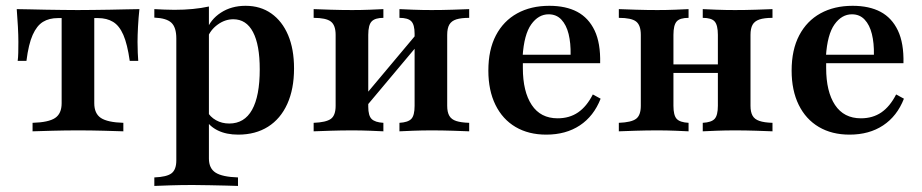

<svg xmlns="http://www.w3.org/2000/svg" viewBox="-20 -448 3147 655"><path d="M91.1 0V-29Q146 -30.6 168.1 -45.6Q190.3 -60.5 190.3 -96V-386.3H177.4Q147.6 -386.3 126.6 -373.4Q105.6 -360.5 91.5 -329Q77.4 -297.6 70.2 -240.3H40.3Q41.9 -251.6 42.3 -268.1Q42.7 -284.7 42.7 -304.8Q42.7 -326.6 41.1 -356.9Q39.5 -387.1 37.1 -416.9Q55.6 -416.9 81.5 -416.1Q107.3 -415.3 136.7 -414.9Q166.1 -414.5 194.4 -414.1Q222.6 -413.7 245.2 -413.7Q268.5 -413.7 297.2 -414.1Q325.8 -414.5 355.2 -414.9Q384.7 -415.3 410.9 -416.1Q437.1 -416.9 455.6 -416.9Q452.4 -387.1 450.8 -356.9Q449.2 -326.6 449.2 -304.8Q449.2 -284.7 450 -268.1Q450.8 -251.6 451.6 -240.3H422.6Q414.5 -297.6 400.8 -329Q387.1 -360.5 365.7 -373.4Q344.4 -386.3 314.5 -386.3H301.6V-96Q301.6 -60.5 324.2 -45.6Q346.8 -30.6 400.8 -29V0Q377.4 -0.8 333.5 -2Q289.5 -3.2 246.8 -3.2Q203.2 -3.2 159.3 -2Q115.3 -0.8 91.1 0Z M506.5 186.3V157.3Q549.2 155.6 565.3 143.1Q581.5 130.6 581.5 99.2V-316.9Q581.5 -354.8 564.5 -370.6Q547.6 -386.3 506.5 -387.9V-416.9Q524.2 -416.1 540.3 -415.3Q556.5 -414.5 575 -414.5Q641.1 -414.5 692.7 -425.8V92.7Q692.7 126.6 715.7 141.1Q738.7 155.6 791.9 157.3V186.3Q776.6 185.5 751.2 185.1Q725.8 184.7 696 183.9Q666.1 183.1 637.9 183.1Q596.8 183.1 560.9 184.3Q525 185.5 506.5 186.3ZM792.7 11.3Q752.4 11.3 723.4 -2.8Q694.4 -16.9 680.6 -41.9L686.3 -68.5Q696.8 -49.2 716.9 -37.9Q737.1 -26.6 762.1 -26.6Q813.7 -26.6 839.9 -73.4Q866.1 -120.2 866.1 -211.3Q866.1 -295.2 843.1 -338.7Q820.2 -382.3 775.8 -382.3Q747.6 -382.3 722.6 -364.1Q697.6 -346 687.1 -317.7L683.9 -342.7Q697.6 -381.5 733.5 -404.8Q769.4 -428.2 817.7 -428.2Q868.5 -428.2 905.6 -402Q942.7 -375.8 962.9 -328.2Q983.1 -280.6 983.1 -214.5Q983.1 -144.4 960.1 -93.5Q937.1 -42.7 894.4 -15.7Q851.6 11.3 792.7 11.3Z M1342.7 0V-29Q1371.8 -30.6 1383.1 -42.3Q1394.4 -54 1394.4 -87.1V-333.1Q1394.4 -363.7 1383.1 -375.4Q1371.8 -387.1 1342.7 -387.1V-416.9Q1358.1 -416.1 1389.1 -414.9Q1420.2 -413.7 1452.4 -413.7Q1487.9 -413.7 1525 -414.9Q1562.1 -416.1 1580.6 -416.9V-387.1Q1553.2 -387.1 1536.7 -381.9Q1520.2 -376.6 1512.9 -364.1Q1505.6 -351.6 1505.6 -329V-87.1Q1505.6 -65.3 1512.9 -52.8Q1520.2 -40.3 1536.7 -35.1Q1553.2 -29.8 1580.6 -29V0Q1562.1 -0.8 1525 -2Q1487.9 -3.2 1452.4 -3.2Q1420.2 -3.2 1389.1 -2Q1358.1 -0.8 1342.7 0ZM1050 0V-29Q1091.9 -30.6 1108.5 -42.3Q1125 -54 1125 -87.1V-329Q1125 -362.1 1108.5 -374.6Q1091.9 -387.1 1050 -387.1V-416.9Q1069.4 -416.1 1107.3 -414.9Q1145.2 -413.7 1181.5 -413.7Q1212.9 -413.7 1242.7 -414.9Q1272.6 -416.1 1287.9 -416.9V-387.1Q1259.7 -387.1 1248 -375Q1236.3 -362.9 1236.3 -329V-83.9Q1236.3 -53.2 1248 -41.9Q1259.7 -30.6 1287.9 -29V0Q1272.6 -0.8 1242.7 -2Q1212.9 -3.2 1181.5 -3.2Q1145.2 -3.2 1107.3 -2Q1069.4 -0.8 1050 0ZM1225.8 -80.6 1207.3 -100.8 1404.8 -336.3 1423.4 -316.1Z M1843.5 11.3Q1783.1 11.3 1738.7 -14.9Q1694.4 -41.1 1670.2 -90.3Q1646 -139.5 1646 -207.3Q1646 -278.2 1671.8 -327.4Q1697.6 -376.6 1744.4 -402.4Q1791.1 -428.2 1854 -428.2Q1910.5 -428.2 1949.2 -407.7Q1987.9 -387.1 2008.5 -344Q2029 -300.8 2027.4 -232.3H1725.8L1724.2 -261.3H1926.6Q1927.4 -300.8 1919.8 -331.9Q1912.1 -362.9 1895.2 -381Q1878.2 -399.2 1851.6 -399.2Q1816.9 -399.2 1792.3 -364.9Q1767.7 -330.6 1762.9 -255.6L1764.5 -252.4Q1763.7 -245.2 1763.7 -236.3Q1763.7 -227.4 1763.7 -216.1Q1763.7 -135.5 1794 -89.9Q1824.2 -44.4 1882.3 -44.4Q1922.6 -44.4 1952 -64.5Q1981.5 -84.7 2002.4 -125.8L2029 -111.3Q2005.6 -51.6 1958.1 -20.2Q1910.5 11.3 1843.5 11.3Z M2377.4 0V-29Q2407.3 -30.6 2418.1 -42.7Q2429 -54.8 2429 -87.1V-329Q2429 -362.1 2418.1 -374.6Q2407.3 -387.1 2377.4 -387.1V-416.9Q2392.7 -416.1 2423.8 -414.9Q2454.8 -413.7 2487.1 -413.7Q2522.6 -413.7 2559.7 -414.9Q2596.8 -416.1 2615.3 -416.9V-387.1Q2587.1 -387.1 2570.6 -381.5Q2554 -375.8 2547.2 -363.3Q2540.3 -350.8 2540.3 -329V-87.1Q2540.3 -66.1 2547.2 -53.6Q2554 -41.1 2570.6 -35.5Q2587.1 -29.8 2615.3 -29V0Q2596.8 -0.8 2559.7 -2Q2522.6 -3.2 2487.1 -3.2Q2454.8 -3.2 2423.8 -2Q2392.7 -0.8 2377.4 0ZM2091.1 0V-29Q2133.9 -30.6 2150 -42.7Q2166.1 -54.8 2166.1 -87.1V-329Q2166.1 -362.1 2150 -374.6Q2133.9 -387.1 2091.1 -387.1V-416.9Q2110.5 -416.1 2148.4 -414.9Q2186.3 -413.7 2222.6 -413.7Q2254 -413.7 2283.9 -414.9Q2313.7 -416.1 2329 -416.9V-387.1Q2299.2 -387.1 2288.3 -374.6Q2277.4 -362.1 2277.4 -329V-87.1Q2277.4 -54.8 2288.3 -42.7Q2299.2 -30.6 2329 -29V0Q2313.7 -0.8 2283.9 -2Q2254 -3.2 2222.6 -3.2Q2186.3 -3.2 2148.4 -2Q2110.5 -0.8 2091.1 0ZM2233.9 -199.2V-228.2H2472.6V-199.2Z M2878.2 11.3Q2817.7 11.3 2773.4 -14.9Q2729 -41.1 2704.8 -90.3Q2680.6 -139.5 2680.6 -207.3Q2680.6 -278.2 2706.5 -327.4Q2732.3 -376.6 2779 -402.4Q2825.8 -428.2 2888.7 -428.2Q2945.2 -428.2 2983.9 -407.7Q3022.6 -387.1 3043.1 -344Q3063.7 -300.8 3062.1 -232.3H2760.5L2758.9 -261.3H2961.3Q2962.1 -300.8 2954.4 -331.9Q2946.8 -362.9 2929.8 -381Q2912.9 -399.2 2886.3 -399.2Q2851.6 -399.2 2827 -364.9Q2802.4 -330.6 2797.6 -255.6L2799.2 -252.4Q2798.4 -245.2 2798.4 -236.3Q2798.4 -227.4 2798.4 -216.1Q2798.4 -135.5 2828.6 -89.9Q2858.9 -44.4 2916.9 -44.4Q2957.3 -44.4 2986.7 -64.5Q3016.1 -84.7 3037.1 -125.8L3063.7 -111.3Q3040.3 -51.6 2992.7 -20.2Q2945.2 11.3 2878.2 11.3Z"/></svg>

Font: Playfair
Style: Bold
Weight: 700
Designer: Claus Eggers Sørensen
Foundry: Claus Eggers Sørensen
Version: Version 2.001;gftools[0.9.30]